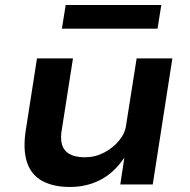

<svg xmlns="http://www.w3.org/2000/svg" viewBox="-20 -733 757 763"><path d="M258 10Q191 10 147 -14.5Q103 -39 87 -89Q71 -139 82 -213L127 -501H270L226 -220Q219 -184 226.5 -158.5Q234 -133 257 -120.5Q280 -108 317 -108Q358 -108 393.5 -126.5Q429 -145 453 -174Q477 -203 481 -235L523 -501H665L587 0H458L474 -105H473Q434 -47 379.5 -18.5Q325 10 258 10ZM226 -619 241 -713H621L606 -619Z"/></svg>

Font: Nunito Sans 7pt SemiExpanded
Style: Bold Italic
Weight: 700
Width: 6
Italic angle: -9°
Designer: Vernon Adams
Foundry: Vernon Adams
Version: Version 3.101;gftools[0.9.27]